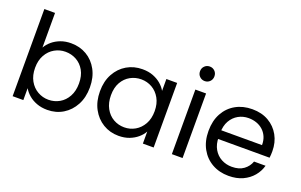

<svg xmlns="http://www.w3.org/2000/svg" viewBox="-90 -1143 2399 1532"><g transform="rotate(20 1109.0 -376.5)"><path d="M168.2 -446Q185.7 -476.6 215.2 -501.7Q244.7 -526.7 284.7 -541.8Q324.8 -556.8 372.9 -556.8Q447.1 -556.8 505.8 -522.2Q564.4 -487.6 598.6 -424.4Q632.9 -361.3 632.9 -276Q632.9 -190.8 598.6 -126.9Q564.4 -63 505.8 -27.3Q447.1 8.5 372.9 8.5Q323.3 8.5 283.1 -6.6Q242.9 -21.6 214.2 -46.3Q185.5 -70.9 168.2 -100.8V0H77.4V-740H168.2ZM540.4 -276Q540.4 -341.2 514.9 -386Q489.5 -430.7 447 -454.2Q404.6 -477.6 354 -477.6Q305.2 -477.6 262.5 -453.6Q219.9 -429.5 194 -383.8Q168.2 -338.2 168.2 -274.5Q168.2 -210.9 194 -165Q219.9 -119.1 262.5 -94.9Q305.2 -70.7 354 -70.7Q404.6 -70.7 447 -94.9Q489.5 -119.1 514.9 -165.5Q540.4 -211.9 540.4 -276Z M718.6 -276Q718.6 -361.3 753.3 -424.4Q787.9 -487.6 846.9 -522.2Q905.9 -556.8 979.4 -556.8Q1030.8 -556.8 1070.4 -541.4Q1110.1 -525.9 1138.6 -501.3Q1167.1 -476.6 1183.3 -447.5V-548.3H1274.8V0H1183.3V-102.3Q1167.1 -72.4 1137.8 -47.4Q1108.6 -22.4 1068.6 -6.9Q1028.5 8.5 977.9 8.5Q905.1 8.5 846.1 -27.3Q787.1 -63 752.9 -126.9Q718.6 -190.8 718.6 -276ZM1183.3 -274.5Q1183.3 -338.2 1157.5 -383.8Q1131.7 -429.5 1089.5 -453.6Q1047.3 -477.6 997.5 -477.6Q947.7 -477.6 905.2 -454.2Q862.8 -430.7 837.4 -386Q811.9 -341.2 811.9 -276Q811.9 -211.9 837.4 -165.5Q862.8 -119.1 905.2 -94.9Q947.7 -70.7 997.5 -70.7Q1047.3 -70.7 1089.5 -94.9Q1131.7 -119.1 1157.5 -165Q1183.3 -210.9 1183.3 -274.5Z M1429.4 0V-548.3H1520.4V0ZM1475.7 -637.2Q1449.8 -637.2 1432 -654.8Q1414.2 -672.4 1414.2 -699Q1414.2 -725.6 1432 -743.1Q1449.8 -760.7 1475.7 -760.7Q1501.1 -760.7 1518.8 -743.1Q1536.4 -725.6 1536.4 -699Q1536.4 -672.4 1518.8 -654.8Q1501.1 -637.2 1475.7 -637.2Z M1717.1 -239.9 1717.9 -313.7H2080.8Q2081 -353.8 2067.4 -384.7Q2053.8 -415.6 2029.8 -437Q2005.7 -458.5 1974.5 -469.2Q1943.4 -479.9 1908.2 -479.9Q1860.8 -479.9 1821.3 -457.8Q1781.7 -435.7 1757.8 -393.7Q1733.9 -351.7 1733.9 -290.1V-254.9Q1733.9 -195.6 1758.2 -153.7Q1782.5 -111.8 1823.1 -90.1Q1863.8 -68.4 1912 -68.4Q1974 -68.4 2012.3 -96.7Q2050.7 -124.9 2065.9 -168.6H2163.7Q2150.2 -118.9 2116.7 -79Q2083.2 -39 2031.8 -15.2Q1980.4 8.5 1912 8.5Q1833.9 8.5 1772.7 -26Q1711.4 -60.5 1676 -124.4Q1640.6 -188.3 1640.6 -274.5Q1640.6 -361.5 1675.3 -424.7Q1709.9 -487.8 1771.2 -522.3Q1832.4 -556.8 1912 -556.8Q1991.9 -556.8 2050.7 -522.7Q2109.5 -488.6 2142.3 -429.5Q2175.1 -370.5 2175.1 -295.4Q2175.1 -280.1 2174.3 -267Q2173.6 -253.9 2171.8 -239.9Z"/></g></svg>

Font: Poppins Variable
Style: Regular
Weight: 100
Designer: Jonny Pinhorn
Foundry: Indian Type Foundry
Version: Version 6.000